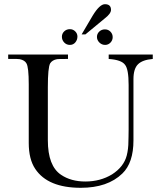

<svg xmlns="http://www.w3.org/2000/svg" viewBox="-20 -885 767 915"><path d="M387 -721H369L422 -811Q455 -865 480 -865Q509 -865 509 -838Q509 -820 479 -797ZM313 -746Q328 -746 338.5 -735.5Q349 -725 349 -711Q349 -695 339 -683Q329 -671 313 -671Q297 -671 286 -682.5Q275 -694 275 -710Q275 -725 286 -735.5Q297 -746 313 -746ZM480 -745Q496 -745 506.5 -734Q517 -723 517 -708Q517 -693 506.5 -682Q496 -671 481 -671Q465 -671 453.5 -682.5Q442 -694 442 -709Q442 -724 453 -734.5Q464 -745 480 -745ZM708 -625V-604Q659 -600 637.5 -578.5Q616 -557 616 -508V-216Q616 -109 563 -58Q493 10 365 10Q208 10 148 -80Q117 -126 117 -204Q117 -208 117 -213V-469Q117 -476 117 -483Q117 -565 106 -583Q98 -598 74 -603Q70 -604 60 -604H19V-625H304V-604H292Q257 -604 252 -603Q229 -599 219 -583Q208 -563 208 -469V-217Q208 -94 271 -52Q318 -20 387 -20Q458 -20 514 -54Q570 -90 584 -144Q592 -175 592 -213Q592 -214 592.5 -232.5Q593 -251 593 -268V-480Q593 -555 576 -576Q559 -600 498 -604V-625Z"/></svg>

Font: New Athena Unicode
Style: Regular
Weight: 400
Designer: J. Rusten 1997; rev. by R. Hancock 2001, 2002, rev. by D. Mastronarde 2002-2021
Foundry: GreekKeys New Athena Unicode
Version: Version 5.008